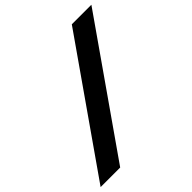

<svg xmlns="http://www.w3.org/2000/svg" viewBox="-235 -866 1131 1131"><g transform="rotate(-45 330.5 -301.0)"><path d="M-30 98 528 -700H691L133 98Z"/></g></svg>

Font: Azeret Mono Thin
Style: Bold Italic
Weight: 700
Italic angle: -12°
Version: Version 1.002